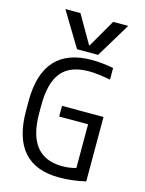

<svg xmlns="http://www.w3.org/2000/svg" viewBox="-145 -1085 890 1180"><g transform="rotate(15 300.0 -495.0)"><path d="M351 10Q48 10 48 -335V-395Q48 -740 359 -740Q392 -740 425.5 -736.5Q459 -733 497 -726V-652Q453 -660 421 -664Q389 -668 360 -668Q241 -668 185.5 -601Q130 -534 130 -390V-340Q130 -62 351 -62Q397 -62 438 -74V-352H254V-420H518V-10Q480 -1 436 4.5Q392 10 351 10ZM120 -1000 253 -780H387L520 -1000H424L322 -823H318L216 -1000Z"/></g></svg>

Font: M PLUS Code Latin 60
Style: Regular
Weight: 400
Width: 7
Monospace: yes
Designer: Coji Morishita
Foundry: UNDERFOREST DESIGN
Version: Version 1.005; ttfautohint (v1.8.3)